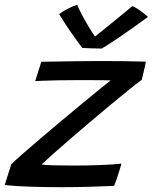

<svg xmlns="http://www.w3.org/2000/svg" viewBox="-52 -776 636 799"><path d="M423 -2.5Q380.5 -0.5 323 1.2Q265.5 3 205.5 3Q139.5 3 76.2 1Q13 -1 -32.5 -6L-5 -92.5Q11 -108.5 43.5 -136.8Q76 -165 117.5 -200.5Q159 -236 203.5 -273.2Q248 -310.5 289.2 -344.5Q330.5 -378.5 362 -404.2Q393.5 -430 408.5 -441.5Q399.5 -442 375.8 -442.2Q352 -442.5 321.8 -442.5Q291.5 -442.5 263 -442.5Q226.5 -442.5 189.2 -441.8Q152 -441 125.5 -440Q99 -439 94.5 -438.5L120 -519Q136 -519 173 -519.8Q210 -520.5 259.8 -521.2Q309.5 -522 364 -522Q409.5 -522 459.8 -521.5Q510 -521 555 -519.5Q555 -516.5 551.2 -500.2Q547.5 -484 543.5 -467Q539.5 -450 538 -444Q517.5 -429 482.8 -401Q448 -373 405.8 -338Q363.5 -303 319.5 -265.5Q275.5 -228 235.5 -193.5Q195.5 -159 165.2 -132Q135 -105 121 -91.5Q134 -89 171.8 -88Q209.5 -87 253 -87Q309.5 -87 366.2 -89.2Q423 -91.5 453.5 -95Q452 -89 445.8 -69Q439.5 -49 432.8 -29Q426 -9 423 -2.5ZM499 -750.5Q517 -743 537.8 -727Q558.5 -711 563.5 -705.5Q495.5 -655.5 443.2 -620.2Q391 -585 371.5 -574Q353.5 -574 329.2 -574.8Q305 -575.5 290.5 -576.5Q266.5 -608 242.8 -642.2Q219 -676.5 194 -717.5Q206.5 -727 228 -738.5Q249.5 -750 269 -756Q279.5 -731.5 294.5 -704.2Q309.5 -677 323 -655Q336.5 -633 343.5 -624Q358.5 -636 385.8 -658Q413 -680 443.5 -705Q474 -730 499 -750.5Z"/></svg>

Font: Grandstander
Style: Italic
Weight: 400
Italic angle: -15°
Designer: Tyler Finck
Foundry: Etcetera Type Co
Version: Version 1.200; ttfautohint (v1.8.3)